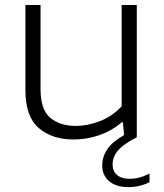

<svg xmlns="http://www.w3.org/2000/svg" viewBox="-20 -562 672 786"><path d="M281 9Q193.5 9 138.8 -37.8Q84 -84.5 84 -193.5V-541.5H146V-196.5Q146 -113 185.8 -79.8Q225.5 -46.5 290 -46.5Q338.5 -46.5 388.8 -66Q439 -85.5 478 -126.5V-541.5H540V0Q486.5 27 463.8 53.2Q441 79.5 441 112Q441 139 459.2 154.5Q477.5 170 510 170Q551 170 592 148.5V184Q551 204 506.5 204Q455.5 204 427 180Q398.5 156 398.5 115.5Q398.5 79 419.8 48.2Q441 17.5 488 -9L483 -61.5H478.5Q438.5 -27 387.5 -9Q336.5 9 281 9Z"/></svg>

Font: Encode Sans Exp Lt
Style: Regular
Weight: 300
Width: 7
Designer: Multiple Designers
Foundry: Impallari Type
Version: Version 3.002; ttfautohint (v1.8.3) -l 8 -r 50 -G 200 -x 14 